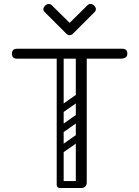

<svg xmlns="http://www.w3.org/2000/svg" viewBox="-20 -945 700 965"><path d="M388 0Q361 0 361 -26Q361 -190 361 -350Q361 -510 361 -674Q361 -700 388 -700Q416 -700 416 -676V-28Q416 -16 409 -8Q402 0 388 0ZM66 -650Q40 -650 40 -675Q40 -700 66 -700H594Q620 -700 620 -675Q620 -650 584 -650ZM283 0Q265 0 265 -18V-660Q265 -676 283 -676Q300 -676 300 -659V-17Q300 0 283 0ZM265 -17Q265 -35 283 -35H386Q404 -35 404 -17Q404 0 385 0H282Q265 0 265 -17ZM301 -383Q286 -372 277 -386Q273 -391 272.5 -398Q272 -405 280 -411L357 -465Q372 -475 382 -461Q386 -455 385.5 -448.5Q385 -442 378 -437ZM301 -282Q286 -271 277 -285Q273 -290 272.5 -297Q272 -304 280 -310L357 -364Q372 -374 382 -360Q386 -354 385.5 -347.5Q385 -341 378 -336ZM301 -181Q286 -170 277 -184Q273 -189 272.5 -196Q272 -203 280 -209L357 -263Q372 -273 382 -259Q386 -253 385.5 -246.5Q385 -240 378 -235ZM240 -919 330 -830 420 -919Q426 -925 435 -925Q445 -925 453 -917Q462 -908 462 -899Q462 -891 455 -884L348 -777Q339 -768 330 -768Q321 -768 312 -777L205 -884Q198 -891 198 -899Q198 -908 207 -917Q215 -925 225 -925Q234 -925 240 -919Z"/></svg>

Font: Agu Display
Style: Regular
Weight: 400
Designer: Oluwaseun Badejo
Version: Version 1.103